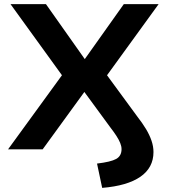

<svg xmlns="http://www.w3.org/2000/svg" viewBox="-20 -725 822 932"><path d="M476 187 451 69Q518 61 544 46.5Q570 32 570 -1Q570 -15 563.5 -31Q557 -47 545 -65.5Q533 -84 516 -106L387 -282H392L187 0H19L302 -389L303 -329L31 -705H203L393 -436H390L581 -705H750L478 -330V-389L646 -160Q671 -128 688.5 -99Q706 -70 715.5 -42Q725 -14 725 13Q725 89 661.5 133Q598 177 476 187Z"/></svg>

Font: Nunito Sans 7pt SemiExpanded
Style: Bold
Weight: 700
Width: 6
Designer: Vernon Adams
Foundry: Vernon Adams
Version: Version 3.101;gftools[0.9.27]